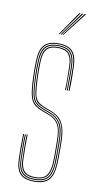

<svg xmlns="http://www.w3.org/2000/svg" viewBox="-87 -790 430 834"><g transform="rotate(10 128.0 -372.5)"><path d="M126.8 5Q83 5 63.8 -15.9Q44.5 -36.8 43.8 -85Q43.5 -112 43.2 -133.5Q43 -155 43.8 -191H47.8Q47.2 -151.2 47.4 -130.4Q47.5 -109.5 47.8 -85Q48.5 -39 66.9 -19Q85.2 1 126.8 1Q167.5 1 186.8 -18.9Q206 -38.8 208.8 -85.2Q209.8 -100 209.9 -115.2Q210 -130.5 209.9 -146.5Q209.8 -162.5 209.8 -179Q209.8 -240 193.8 -267.2Q177.8 -294.5 144.5 -306.8L115.5 -317.5Q95.8 -324.8 84.2 -334.1Q72.8 -343.5 67.1 -367.5Q61.5 -391.5 59.8 -442.5Q59 -462.5 59.1 -477.8Q59.2 -493 59.8 -513.5Q61 -553.8 76.4 -571.4Q91.8 -589 126.8 -589Q162 -589 177.6 -571.6Q193.2 -554.2 193.8 -514Q194.2 -487.8 194.2 -466.9Q194.2 -446 193.8 -410H189.8Q191.2 -441.2 190.8 -467Q190.2 -492.8 189.8 -513.8Q189.2 -552 174.6 -568.5Q160 -585 126.8 -585Q94.2 -585 79.6 -568.4Q65 -551.8 63.8 -513.5Q63 -488.8 63.1 -475Q63.2 -461.2 63.8 -442.8Q65.5 -397.2 69.6 -374Q73.8 -350.8 84.6 -340.1Q95.5 -329.5 117 -321.2L145.8 -310.2Q166.8 -302.2 182 -288.5Q197.2 -274.8 205.5 -248.9Q213.8 -223 213.8 -179Q213.8 -163 213.9 -146.9Q214 -130.8 213.9 -115.1Q213.8 -99.5 212.8 -85Q209.8 -36.8 189.8 -15.9Q169.8 5 126.8 5ZM126.8 -3Q87.2 -3 69.9 -22.1Q52.5 -41.2 51.8 -85.2Q51.5 -111 51 -136.9Q50.5 -162.8 51.8 -191H55.8Q54.2 -159.5 54.9 -133.2Q55.5 -107 55.8 -85.2Q56.2 -43.5 72.9 -25.2Q89.5 -7 126.8 -7Q164 -7 181.1 -25.2Q198.2 -43.5 200.8 -85.8Q202 -108 201.9 -130.2Q201.8 -152.5 201.8 -179Q201.8 -237.5 187 -262.6Q172.2 -287.8 141.5 -299.2L112.8 -310Q88.8 -319 76.2 -330.9Q63.8 -342.8 58.6 -368Q53.5 -393.2 51.8 -442.2Q51 -462.5 51.1 -478.1Q51.2 -493.8 51.8 -513.8Q53 -558.5 70.6 -577.8Q88.2 -597 126.8 -597Q166.2 -597 183.6 -577.8Q201 -558.5 201.8 -514Q202.2 -487.8 202.2 -466.9Q202.2 -446 201.8 -410H197.8Q198.2 -449.8 198.2 -470Q198.2 -490.2 197.8 -514Q197.2 -556.5 180.5 -574.8Q163.8 -593 126.8 -593Q90 -593 73.5 -574.5Q57 -556 55.8 -513.5Q55.2 -493.5 55.1 -477.6Q55 -461.8 55.8 -442.5Q57.5 -391.2 63.1 -366.6Q68.8 -342 80.9 -331.9Q93 -321.8 114 -313.8L143 -302.8Q173.5 -291.2 189.6 -266.1Q205.8 -241 205.8 -179Q205.8 -153.2 205.9 -130.4Q206 -107.5 204.8 -85.5Q202 -42 184.2 -22.5Q166.5 -3 126.8 -3ZM126.8 -11Q91.5 -11 75.9 -28.2Q60.2 -45.5 59.8 -85.5Q59.5 -105.5 58.9 -132.1Q58.2 -158.8 59.8 -191H63.8Q62.5 -161.5 63 -135Q63.5 -108.5 63.8 -85.5Q64.2 -47.8 78.9 -31.4Q93.5 -15 126.8 -15Q161.8 -15 176.1 -32.6Q190.5 -50.2 192.8 -86.2Q194.2 -109.5 194 -132.1Q193.8 -154.8 193.8 -179Q193.8 -236.2 180.2 -258.9Q166.8 -281.5 138.8 -291.8L109.8 -302.5Q84 -312 70.4 -325.2Q56.8 -338.5 51.1 -365.2Q45.5 -392 43.8 -442Q43 -462.2 43.1 -478.2Q43.2 -494.2 43.8 -514Q45.2 -562.8 64.5 -583.9Q83.8 -605 126.8 -605Q170.5 -605 189.8 -583.9Q209 -562.8 209.8 -514Q210.2 -493 210.8 -467.5Q211.2 -442 209.8 -410H205.8Q206.2 -449.5 206.2 -470Q206.2 -490.5 205.8 -514Q205 -559.8 187.1 -580.4Q169.2 -601 126.8 -601Q85 -601 67.1 -580.4Q49.2 -559.8 47.8 -513.8Q47 -489.5 47.1 -474.6Q47.2 -459.8 47.8 -442Q49.5 -393.2 54.8 -367.4Q60 -341.5 73.1 -328.6Q86.2 -315.8 111.2 -306.2L140.2 -295.2Q169.5 -284.2 183.6 -260.4Q197.8 -236.5 197.8 -179Q197.8 -162.2 197.9 -146.4Q198 -130.5 197.9 -115.4Q197.8 -100.2 196.8 -85.5Q194.2 -45.8 178 -28.4Q161.8 -11 126.8 -11ZM120.8 -645 192.8 -750H198.8L124.8 -645ZM136.8 -645 216.8 -750H222.8L140.8 -645ZM128.8 -645 204.8 -750H210.8L132.8 -645Z"/></g></svg>

Font: Big Shoulders Inline Thin
Style: Regular
Weight: 100
Designer: Patric King
Foundry: XO Type Co
Version: Version 2.002